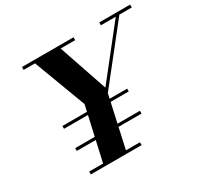

<svg xmlns="http://www.w3.org/2000/svg" viewBox="-158 -940 1167 1130"><g transform="rotate(-30 426.0 -375.0)"><path d="M242.5 0 327.5 -377 187.5 -750H362.5L482 -399.5L757.5 -748H782L478.5 -364.5L398 0ZM152.5 0V-19.5H497.5V0ZM150 -161V-180H590V-161ZM150 -311.5V-330.5H590V-311.5ZM117.5 -730.5V-750H467.5V-730.5ZM642.5 -730.5V-750H852.5V-730.5Z"/></g></svg>

Font: Bodoni Moda
Style: Bold Italic
Weight: 700
Italic angle: -13°
Version: Version 2.004